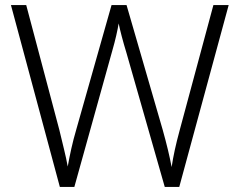

<svg xmlns="http://www.w3.org/2000/svg" viewBox="-20 -734 940 754"><path d="M878 -714 684 0H627L477 -525Q466 -561 458 -591.5Q450 -622 446 -642Q443 -623 436.5 -594.5Q430 -566 421 -535L272 0H215L23 -714H83L213 -224Q223 -182 231.5 -147.5Q240 -113 246 -80Q252 -114 260 -150Q268 -186 280 -227L418 -714H477L619 -224Q631 -181 639.5 -145.5Q648 -110 654 -78Q659 -111 666.5 -145.5Q674 -180 686 -224L818 -714Z"/></svg>

Font: Noto Sans Lao Looped Light
Style: Regular
Weight: 300
Designer: Mark Frömberg, Ben Mitchell
Foundry: The Fontpad Ltd
Version: Version 1.002; ttfautohint (v1.8.4.7-5d5b)